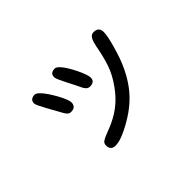

<svg xmlns="http://www.w3.org/2000/svg" viewBox="-96 -852 1191 1191"><g transform="rotate(-45 500.0 -256.5)"><path d="M515.6 -324.2Q499 -324.2 488.8 -335.9Q478.5 -347.7 472.7 -361.3Q466.8 -375 455.1 -397.9Q443.4 -420.9 430.2 -446.3Q417 -471.7 407.7 -492.7Q398.4 -513.7 398.4 -522.5Q398.4 -542 409.2 -550.3Q419.9 -558.6 438.5 -558.6Q451.2 -558.6 466.8 -542.5Q482.4 -526.4 498 -501Q513.7 -475.6 527.3 -447.8Q541 -419.9 549.3 -396.5Q557.6 -373 557.6 -361.3Q557.6 -341.8 546.4 -333Q535.2 -324.2 515.6 -324.2ZM367.2 46.9Q326.2 46.9 326.2 2.9Q326.2 -16.6 345.2 -27.3Q364.3 -38.1 378.9 -43Q432.6 -62.5 474.1 -85Q515.6 -107.4 551.3 -138.7Q586.9 -169.9 620.1 -215.8Q664.1 -276.4 684.6 -336.9Q705.1 -397.5 717.8 -469.7Q720.7 -483.4 725.6 -502Q730.5 -520.5 740.7 -534.2Q751 -547.9 769.5 -547.9Q814.5 -547.9 814.5 -502.9Q814.5 -483.4 808.1 -454.1Q801.8 -424.8 793.5 -396Q785.2 -367.2 779.3 -348.6Q744.1 -236.3 682.1 -152.3Q620.1 -68.4 517.6 -9.8Q498 2 471.7 15.1Q445.3 28.3 418.5 37.6Q391.6 46.9 367.2 46.9ZM321.3 -295.9Q303.7 -295.9 293.5 -309.1Q283.2 -322.3 276.4 -335.9Q270.5 -347.7 257.3 -370.6Q244.1 -393.6 230 -419.4Q215.8 -445.3 205.6 -466.3Q195.3 -487.3 195.3 -495.1Q195.3 -514.6 206.5 -523.4Q217.8 -532.2 236.3 -532.2Q248 -532.2 264.6 -516.1Q281.2 -500 298.3 -474.6Q315.4 -449.2 330.6 -421.9Q345.7 -394.5 355 -371.6Q364.3 -348.6 364.3 -337.9Q364.3 -295.9 321.3 -295.9Z"/></g></svg>

Font: Kosugi Maru
Style: Regular
Weight: 400
Designer: MOTOYA
Version: Version 4.002